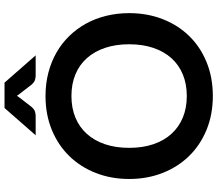

<svg xmlns="http://www.w3.org/2000/svg" viewBox="-76 -876 960 848"><g transform="rotate(-90 404.0 -452.0)"><path d="M37.5 0ZM770 -361.5Q770 -282 743.8 -214.2Q717.5 -146.5 669.5 -97Q621.5 -47.5 554 -19.8Q486.5 8 404 8Q322 8 254.5 -19.8Q187 -47.5 138.8 -97Q90.5 -146.5 64 -214.2Q37.5 -282 37.5 -361.5Q37.5 -441 64 -508.8Q90.5 -576.5 138.8 -626Q187 -675.5 254.5 -703.2Q322 -731 404 -731Q459 -731 507.5 -718.2Q556 -705.5 596.5 -682.2Q637 -659 669.2 -625.8Q701.5 -592.5 724 -551.5Q746.5 -510.5 758.2 -462.5Q770 -414.5 770 -361.5ZM632.5 -361.5Q632.5 -421 616.5 -468.2Q600.5 -515.5 571 -548.5Q541.5 -581.5 499.2 -599Q457 -616.5 404 -616.5Q351 -616.5 308.8 -599Q266.5 -581.5 236.8 -548.5Q207 -515.5 191 -468.2Q175 -421 175 -361.5Q175 -302 191 -254.8Q207 -207.5 236.8 -174.8Q266.5 -142 308.8 -124.5Q351 -107 404 -107Q457 -107 499.2 -124.5Q541.5 -142 571 -174.8Q600.5 -207.5 616.5 -254.8Q632.5 -302 632.5 -361.5ZM583.5 -774.5H494Q486.5 -774.5 475.8 -777.2Q465 -780 453.5 -793.5L412.5 -846.5Q410 -849 408.2 -852Q406.5 -855 405 -857.5L397.5 -846.5L356.5 -793.5Q345 -780 334.2 -777.2Q323.5 -774.5 316 -774.5H230.5L351 -912H463Z"/></g></svg>

Font: Lato
Style: Bold
Weight: 700
Designer: Lukasz Dziedzic
Foundry: tyPoland Lukasz Dziedzic
Version: Version 2.007; 2014-02-27